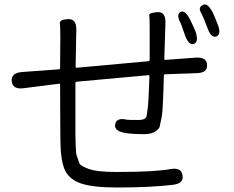

<svg xmlns="http://www.w3.org/2000/svg" viewBox="-20 -804 1040 853"><path d="M500 29Q388 29 335.5 9.5Q283 -10 265 -56Q251 -93 249 -156Q248 -180 248 -204L247 -428Q247 -433 242 -432L84 -412Q36 -406 32 -443Q29 -480 77 -484L241 -496Q247 -496 247 -502L248 -642Q248 -685 246 -701Q244 -717 282 -719Q320 -721 319 -672L316 -508Q316 -503 321 -503L639 -532Q645 -533 645 -539V-681Q645 -726 643 -736.5Q641 -747 679 -750Q716 -753 715 -703L710 -543Q710 -538 715 -538L850 -548Q899 -551 900 -515Q902 -480 854 -479L714 -474Q708 -474 708 -468Q704 -314 699 -288Q694 -264 689 -240Q687 -232 670 -220Q653 -208 619 -208Q563 -208 533 -214Q485 -223 492 -253Q498 -283 545 -272Q549 -271 593 -271Q613 -271 621.5 -276Q630 -281 631.5 -289.5Q633 -298 636 -321Q640 -347 644 -465Q644 -470 639 -470L321 -441Q315 -440 315 -434V-212Q315 -188 316 -164Q317 -123 321 -112Q325 -101 333 -78Q336 -68 373 -54Q410 -40 496 -40Q671 -40 738 -53Q786 -61 791 -25Q797 11 749 17Q649 29 500 29ZM841 -609Q818 -602 802 -647Q787 -691 784 -698Q761 -740 782 -751Q802 -761 824 -718Q843 -680 849 -663Q864 -617 841 -609ZM941 -642Q918 -634 902 -679Q884 -728 872 -749.5Q860 -771 881 -782Q901 -793 924 -751Q933 -733 947 -696Q965 -651 941 -642Z"/></svg>

Font: Resource Han Rounded JP Normal
Style: Regular
Weight: 350
Designer: Cyano Hao (round all glyphs); Ryoko NISHIZUKA 西塚涼子 (kana, bopomofo & ideographs); Paul D. Hunt (Latin, Greek & Cyrillic)
Foundry: Cyano Hao
Version: 0.990